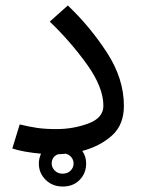

<svg xmlns="http://www.w3.org/2000/svg" viewBox="-20 -550 518 702"><path d="M281 2Q295 22 295 48Q295 83 271.5 107.5Q248 132 209 132Q172 132 147 107.5Q122 83 122 48Q122 30 130 12Q65 6 25 -7L52 -95Q85 -87 115 -82.5Q145 -78 186 -78Q248 -78 303 -98.5Q358 -119 358 -163Q358 -231 298 -314.5Q238 -398 162 -471L228 -530Q310 -452 371.5 -357Q433 -262 433 -163Q433 -94 390 -55Q347 -16 281 2ZM220 12Q200 14 192 14Q181 18 175 27Q169 36 169 48Q169 62 180 73.5Q191 85 209 85Q227 85 238 74Q249 63 249 48Q249 35 241 25Q233 15 220 12Z"/></svg>

Font: FiraGOUPP
Style: Medium
Weight: 400
Designer: bBox Type
Foundry: bBox Type GmbH
Version: Version 1.001